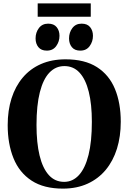

<svg xmlns="http://www.w3.org/2000/svg" viewBox="-20 -1104 760 1136"><path d="M354.5 12Q240 12.5 167 -35.2Q94 -83 59.8 -168Q25.5 -253 25.5 -363.5Q25.5 -450.5 48.2 -522Q71 -593.5 114.8 -645.2Q158.5 -697 222.2 -725Q286 -753 368 -753Q481.5 -753 553.8 -706.8Q626 -660.5 660.2 -577.5Q694.5 -494.5 694.5 -383.5Q694.5 -296.5 672 -224.2Q649.5 -152 605.8 -99.2Q562 -46.5 498.8 -17.5Q435.5 11.5 354.5 12ZM359.5 -28Q410.5 -28 447.2 -68.2Q484 -108.5 503.8 -187.5Q523.5 -266.5 523.5 -383.5Q523.5 -487 505.2 -560.8Q487 -634.5 451 -673.8Q415 -713 361 -713Q309.5 -713 272.5 -674.5Q235.5 -636 215.8 -558.5Q196 -481 196 -364Q196 -259 214.2 -183.8Q232.5 -108.5 268.8 -68.2Q305 -28 359.5 -28ZM256.5 -804.5Q224 -804.5 207.2 -825Q190.5 -845.5 190.5 -876.5Q190.5 -912 210.2 -938Q230 -964 264.5 -964H265.5Q298.5 -964 315.2 -943.5Q332 -923 332 -892Q332 -858 312.5 -831.2Q293 -804.5 257.5 -804.5ZM454.5 -804.5Q422 -804.5 405.2 -825Q388.5 -845.5 388.5 -876.5Q388.5 -912 408.2 -938Q428 -964 462.5 -964H463.5Q496.5 -964 513.2 -943.5Q530 -923 530 -892Q530 -858 510.5 -831.2Q491 -804.5 455.5 -804.5ZM517 -1084V-1005H203V-1084Z"/></svg>

Font: Merriweather 96pt
Style: Bold
Weight: 700
Version: Version 2.100